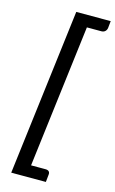

<svg xmlns="http://www.w3.org/2000/svg" viewBox="-137 -822 615 1023"><g transform="rotate(15 170.0 -310.5)"><path d="M228 148H37L150 -769H340L336 -730Q334 -718 326 -711Q318 -704 306 -704H226L129 83H209Q222 83 228 89.5Q234 96 232 109Z"/></g></svg>

Font: Aleo Medium
Style: Italic
Weight: 500
Italic angle: -7°
Designer: Alessio Laiso
Foundry: Alessio Laiso
Version: Version 2.001;gftools[0.9.29]